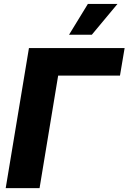

<svg xmlns="http://www.w3.org/2000/svg" viewBox="-20 -977 667 997"><path d="M627.1 -727.3 603 -584.5H282L185.4 0H9.6L130.3 -727.3ZM338.4 -796.5 436.4 -956.7H590.2L456.7 -796.5Z"/></svg>

Font: Inter UI Extra Bold
Style: Italic
Weight: 800
Italic angle: 9.39999°
Designer: Rasmus Andersson
Foundry: rsms
Version: 3.2;8d6f07862